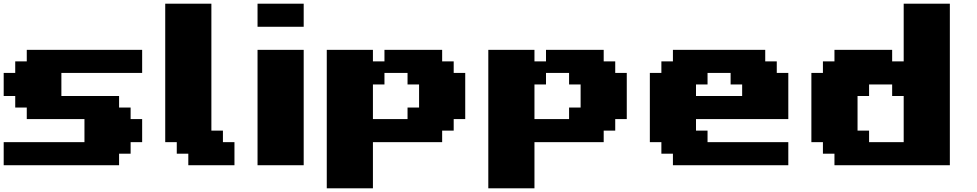

<svg xmlns="http://www.w3.org/2000/svg" viewBox="-20 -895 5290 1040"><path d="M0 0H625V-62.5H687.5V-125H750V-250H687.5V-312.5H625V-375H312.5V-500H750V-625H125V-562.5H62.5V-500H0V-375H62.5V-312.5H125V-250H437.5V-125H0Z M1000 0H1250V-125H1187.5V-187.5H1125V-875H875V-125H937.5V-62.5H1000Z M1375 0H1625V-625H1375ZM1375 -750H1625V-875H1375Z M1750 125H2000V-125H2375V-187.5H2437.5V-250H2500V-500H2437.5V-562.5H2375V-625H2062.5V-562.5H2000V-625H1750ZM2187.5 -250H2000V-437.5H2062.5V-500H2187.5V-437.5H2250V-312.5H2187.5Z M2625 125H2875V-125H3250V-187.5H3312.5V-250H3375V-500H3312.5V-562.5H3250V-625H2937.5V-562.5H2875V-625H2625ZM3062.5 -250H2875V-437.5H2937.5V-500H3062.5V-437.5H3125V-312.5H3062.5Z M3625 0H4250V-125H3812.5V-187.5H3750V-250H4250V-500H4187.5V-562.5H4125V-625H3625V-562.5H3562.5V-500H3500V-125H3562.5V-62.5H3625ZM4000 -375H3750V-437.5H3812.5V-500H3937.5V-437.5H4000Z M4500 0H5125V-875H4875V-562.5H4812.5V-625H4500V-562.5H4437.5V-500H4375V-125H4437.5V-62.5H4500ZM4875 -125H4687.5V-187.5H4625V-375H4687.5V-437.5H4812.5V-375H4875Z"/></svg>

Font: Faithful 32x
Style: Bold
Weight: 400
Foundry: Faithful Resource Pack
Version: Version 1.0; January 27, 2023